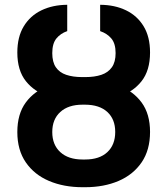

<svg xmlns="http://www.w3.org/2000/svg" viewBox="-20 -780 707 810"><path d="M328.3 -442.3H338.9Q417.7 -442.3 479.7 -419.3Q541.6 -396.3 577.3 -347.8Q613 -299.4 613 -223.4Q613 -147.1 577.5 -95.1Q541.9 -43 480.1 -16.6Q418.3 9.8 338.9 9.8H328.3Q249.1 9.8 186.9 -16.6Q124.7 -43 88.9 -95Q53.1 -146.9 53.1 -222.9Q53.1 -299.4 88.9 -347.8Q124.7 -396.3 186.8 -419.5Q248.9 -442.6 328.3 -442.3ZM338.9 -338.4H328.3Q268.3 -338.4 234.4 -307.6Q200.5 -276.8 200.5 -222.9Q200.5 -169.2 234.4 -138.2Q268.3 -107.1 328.3 -107.1H338.9Q399.7 -107.1 432.9 -138.2Q466.1 -169.2 466.1 -223.4Q466.1 -277.1 432.8 -307.6Q399.5 -338.2 338.9 -338.4ZM340 -454.8Q379.2 -454.8 407.7 -464.4Q436.3 -474 452 -496.3Q467.7 -518.5 467.7 -556Q467.7 -596.3 449.7 -617.7Q431.6 -639 402.5 -648.7V-759.8Q464.3 -759.4 511.6 -736.5Q558.8 -713.7 585.9 -669.2Q613 -624.7 613 -558.6Q613 -482.7 577 -437.2Q541.1 -391.6 479.3 -371.7Q417.6 -351.7 340 -351.7H326.5Q249.6 -352 187.6 -371.9Q125.6 -391.9 89.4 -437.3Q53.1 -482.7 53.1 -558.6Q53.1 -624.2 80.1 -668.8Q107 -713.3 154.6 -736.4Q202.2 -759.4 263.6 -759.8V-648.7Q235.3 -639 217.9 -617.7Q200.5 -596.3 200.5 -556Q200.5 -518.2 215.7 -496.1Q230.9 -474 259.3 -464.4Q287.7 -454.8 326.5 -454.8Z"/></svg>

Font: Atlassian Sans
Style: Regular
Weight: 400
Designer: Rasmus Andersson
Foundry: Modifications by Atlassian Pty Ltd, manufactured by rsms
Version: Version 4.001;git-9221beed3